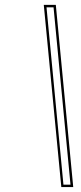

<svg xmlns="http://www.w3.org/2000/svg" viewBox="-20 -718 332 786"><path d="M208.5 -698.2 279.8 47.9H231L159.2 -698.2ZM199.2 -688H170.4L239.7 38.1H268.6Z"/></svg>

Font: Linux Biolinum Outline O
Style: Italic
Weight: 400
Italic angle: -12°
Designer: Philipp H. Poll
Foundry: Philipp H. Poll
Version: Version 0.6.2